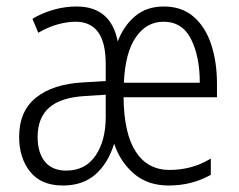

<svg xmlns="http://www.w3.org/2000/svg" viewBox="-20 -613 737 592"><path d="M485 -593Q541 -593 577.5 -561Q614 -529 631.5 -475Q649 -421 649 -355V-313H361Q362 -202 398.5 -145.5Q435 -89 503 -89Q535 -89 566.5 -97Q598 -105 630 -124V-74Q572 -41 500 -41Q436 -41 393.5 -77Q351 -113 332 -170Q313 -109 274 -75Q235 -41 174 -41Q107 -41 73 -83.5Q39 -126 39 -191Q39 -270 91 -312Q143 -354 237 -359L306 -363V-415Q306 -482 282.5 -514Q259 -546 213 -546Q188 -546 158.5 -538Q129 -530 98 -512L80 -555Q108 -572 143.5 -582.5Q179 -593 216 -593Q322 -593 343 -485Q361 -533 396.5 -563Q432 -593 485 -593ZM484 -546Q432 -546 399 -498.5Q366 -451 362 -358H596Q596 -439 569 -492.5Q542 -546 484 -546ZM244 -317Q168 -313 132 -281.5Q96 -250 96 -191Q96 -142 118.5 -114.5Q141 -87 184 -87Q243 -87 274.5 -133Q306 -179 306 -253V-321Z"/></svg>

Font: Noto Sans Tamil UI Condensed Light
Style: Regular
Weight: 300
Width: 3
Designer: Jelle Bosma - Monotype Design Team
Foundry: Monotype Imaging Inc.
Version: Version 2.004; ttfautohint (v1.8.4.7-5d5b)